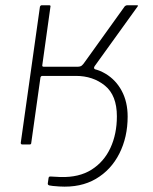

<svg xmlns="http://www.w3.org/2000/svg" viewBox="-20 -550 582 731"><path d="M65 0Q59 0 59 -6L132 -524Q134 -530 139 -530H167Q174 -530 172 -524L141 -302Q140 -296 146 -296H276Q286 -296 291.5 -300.5Q297 -305 305 -317L455 -526Q457 -528 459.5 -529Q462 -530 466 -530H502Q508 -530 503 -524L341 -299Q338 -295 338 -291.5Q338 -288 342 -286L271 -261H141Q136 -261 134 -255L99 -6Q99 0 93 0ZM206 160Q175 158 168 156Q161 154 162 148L165 127Q166 124 167.5 123Q169 122 172 122L210 124Q281 126 328.5 96Q376 66 400.5 13Q425 -40 425 -107Q425 -187 379.5 -224Q334 -261 269 -261H241V-293H290Q342 -293 381.5 -269.5Q421 -246 443.5 -204Q466 -162 466 -106Q466 -28 434.5 34.5Q403 97 345 131Q287 165 206 160Z"/></svg>

Font: Libre Franklin Thin
Style: Italic
Weight: 100
Italic angle: -8°
Designer: Pablo Impallari, Rodrigo Fuenzalida, Nhung Nguyen
Foundry: Impallari Type
Version: Version 3.000